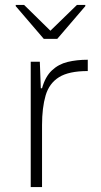

<svg xmlns="http://www.w3.org/2000/svg" viewBox="-20 -761 410 781"><path d="M105 0V-510H142L146 -402H151Q164 -449 191 -474.5Q218 -500 255 -509Q292 -518 337 -518V-472Q260 -472 220 -447Q180 -422 165.5 -372.5Q151 -323 151 -252V0ZM158 -603 44 -736V-741H78L185 -636L293 -741H327V-736L213 -603Z"/></svg>

Font: Saira SemiExpanded ExtraLight
Style: Regular
Weight: 250
Width: 6
Designer: Hector Gatti with collaboration of the Omnibus-Type team
Foundry: Omnibus-Type
Version: Version 1.101